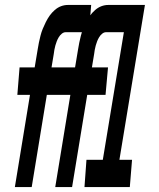

<svg xmlns="http://www.w3.org/2000/svg" viewBox="-20 -755 640 775"><path d="M40 0 101 -372H50L59 -483H120L132 -555Q134 -569 137 -583Q140 -597 143.5 -611Q147 -625 152.5 -638.5Q158 -652 165 -666Q172 -680 180.5 -692Q189 -704 201 -714.5Q213 -725 226.5 -730Q240 -735 254 -735H348L339 -625H245Q237 -625 229.5 -619Q222 -613 217 -604.5Q212 -596 209 -588Q206 -580 203.5 -571.5Q201 -563 199.5 -554Q198 -545 197 -537L188 -483H302L292 -372H169L108 0ZM203 0 264 -372H213L222 -483H283L295 -555Q297 -569 300 -583Q303 -597 306.5 -611Q310 -625 315.5 -638.5Q321 -652 328 -666Q335 -680 343.5 -692Q352 -704 364 -714.5Q376 -725 389.5 -730Q403 -735 417 -735H511L502 -625H408Q400 -625 392.5 -619Q385 -613 380 -604.5Q375 -596 372 -588Q369 -580 366.5 -571.5Q364 -563 362.5 -554Q361 -545 360 -537L351 -483H416L406 -372H332L271 0ZM321 0 329 -110H395L480 -625H429L438 -735H565L462 -110H513L504 0Z"/></svg>

Font: Iosevka XBd Ex Obl
Style: Regular
Weight: 800
Width: 7
Italic angle: -9°
Monospace: yes
Designer: Belleve Invis
Foundry: Belleve Invis
Version: Version 32.5.0; ttfautohint (v1.8.4)